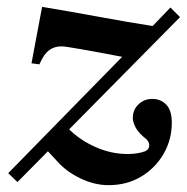

<svg xmlns="http://www.w3.org/2000/svg" viewBox="-20 -515 546 561"><path d="M31 17 4 -9 337 -349Q300 -356 260 -363.5Q220 -371 176 -378Q126 -387 103 -343L95 -327L72 -330L103 -495Q187 -481 271 -465.5Q355 -450 426 -439L478 -493L506 -465L182 -137Q216 -104 261 -84.5Q306 -65 353 -65Q382 -65 404 -73Q415 -78 416 -88.5Q417 -99 408 -108Q384 -127 376 -143Q368 -159 368 -170Q368 -194 384.5 -210Q401 -226 425 -226Q450 -226 466 -209Q482 -192 482 -157Q482 -107 458 -65.5Q434 -24 392.5 1Q351 26 297 26Q256 26 214.5 6Q173 -14 146 -45L120 -73Z"/></svg>

Font: DM Serif Text
Style: Italic
Weight: 400
Italic angle: -12°
Designer: Colophon Foundry, Frank Grießhammer
Foundry: Colophon Foundry
Version: Version 5.100; ttfautohint (v1.8.2)